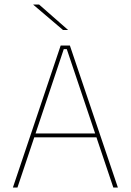

<svg xmlns="http://www.w3.org/2000/svg" viewBox="-20 -844 588 864"><path d="M38 0 253 -639H294.5L510.5 0H490L280.5 -623H267L58.5 0ZM127 -226V-243.5H421V-226ZM156 -823.5 286 -709.5V-709H263.5L130 -822.5V-823.5Z"/></svg>

Font: Anek Gurmukhi Medium Thin
Style: Regular
Weight: 250
Version: Version 1.003